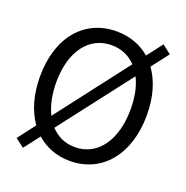

<svg xmlns="http://www.w3.org/2000/svg" viewBox="-140 -895 1022 1057"><g transform="rotate(20 371.0 -367.0)"><path d="M374 13C558 13 687 -134 687 -369C687 -476 660 -563 614 -627L691 -727L640 -767L570 -676C518 -721 451 -746 374 -746C190 -746 61 -604 61 -369C61 -262 88 -173 134 -108L56 -6L107 33L178 -59C230 -13 297 13 374 13ZM374 -68C317 -68 269 -90 232 -130L555 -549C579 -502 592 -441 592 -369C592 -186 506 -68 374 -68ZM194 -186C170 -235 156 -297 156 -369C156 -552 243 -665 374 -665C431 -665 479 -644 516 -605Z"/></g></svg>

Font: Noto Sans Mono CJK SC
Style: Regular
Weight: 400
Designer: Ryoko NISHIZUKA 西塚涼子 (kana, bopomofo & ideographs); Paul D. Hunt (Latin, Greek & Cyrillic); Sandoll Communications 산돌커뮤니
Foundry: Adobe
Version: Version 2.004;hotconv 1.0.118;makeotfexe 2.5.65603